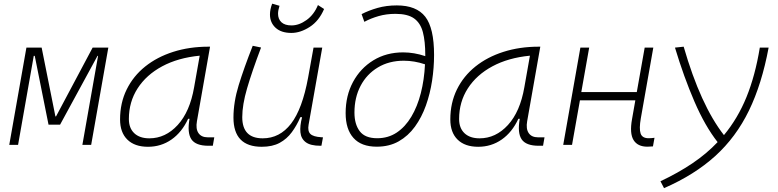

<svg xmlns="http://www.w3.org/2000/svg" viewBox="-20 -771 4142 1022"><path d="M29.3 0 120.6 -517.6H201.7L274.9 -151.4H278.3L473.1 -517.6H556.6L465.3 0H418.5L502 -473.6H499L299.8 -107.4H238.3L165 -473.6H159.7L76.2 0Z M767.6 10.3Q696.8 10.3 658 -27.8Q619.1 -65.9 619.1 -135.3Q619.1 -223.1 654.3 -294.7Q689.5 -366.2 752.9 -417Q816.4 -467.8 902.3 -495.1Q988.3 -522.5 1089.4 -522.5H1098.1L1028.3 -126Q1021 -85.4 1036.4 -62.7Q1051.8 -40 1086.4 -40H1120.6L1112.8 4.9H1089.8Q1022 4.9 998.8 -29.5Q975.6 -64 988.8 -138.7H981.4Q948.2 -66.9 892.8 -28.3Q837.4 10.3 767.6 10.3ZM774.9 -34.7Q860.8 -34.7 925.8 -105.5Q990.7 -176.3 1013.2 -306.2L1043 -474.6Q927.7 -463.4 843.3 -418Q758.8 -372.6 712.4 -300.5Q666 -228.5 666 -137.7Q666 -88.9 694.8 -61.8Q723.6 -34.7 774.9 -34.7Z M1373.5 10.3Q1222.7 10.3 1222.7 -145Q1222.7 -227.1 1250.5 -317.6Q1278.3 -408.2 1325.2 -527.3L1369.6 -518.1Q1320.8 -388.7 1295.2 -300.8Q1269.5 -212.9 1269.5 -147.5Q1269.5 -34.7 1378.4 -34.7Q1469.2 -34.7 1529.3 -112.8Q1589.4 -190.9 1620.1 -358.4L1648.9 -517.6H1695.3L1622.6 -106.9Q1616.7 -73.2 1632.1 -58.1Q1647.5 -43 1690.4 -40.5L1699.2 -40L1690.9 4.9H1685.5Q1632.8 4.9 1607.7 -13.9Q1582.5 -32.7 1579.1 -66.7Q1575.7 -100.6 1587.9 -147H1578.6Q1559.6 -103 1533.4 -67.4Q1507.3 -31.7 1468.8 -10.7Q1430.2 10.3 1373.5 10.3ZM1531.2 -595.7Q1476.6 -595.7 1446.8 -623.3Q1417 -650.9 1417 -693.8Q1417 -720.7 1428.7 -751.5L1467.8 -740.2Q1460 -715.3 1460 -698.2Q1460 -669.4 1478 -652.6Q1496.1 -635.7 1531.7 -635.7Q1571.8 -635.7 1611.6 -664.3Q1651.4 -692.9 1672.4 -744.1L1705.1 -723.1Q1678.2 -659.7 1628.7 -627.7Q1579.1 -595.7 1531.2 -595.7Z M1985.4 9.8Q1903.3 9.8 1861.6 -36.6Q1819.8 -83 1819.8 -168.9Q1819.8 -261.7 1859.1 -334.7Q1898.4 -407.7 1967.5 -450Q2036.6 -492.2 2126 -492.2Q2184.1 -492.2 2243.7 -472.2Q2243.7 -475.1 2243.7 -478Q2243.7 -550.8 2231 -599.6Q2218.3 -648.4 2184.1 -672.9Q2149.9 -697.3 2085 -697.3Q2036.6 -697.3 1995.1 -685.3Q1953.6 -673.3 1919.4 -654.8L1904.8 -695.8Q1942.4 -715.3 1989.5 -728.8Q2036.6 -742.2 2092.3 -742.2Q2196.8 -742.2 2243.7 -681.9Q2290.5 -621.6 2290.5 -478.5Q2290.5 -410.6 2280 -341.6Q2269.5 -272.5 2247.1 -209.5Q2224.6 -146.5 2188.7 -96.9Q2152.8 -47.4 2102.5 -18.8Q2052.2 9.8 1985.4 9.8ZM2242.2 -428.7Q2185.5 -447.8 2129.4 -447.8Q2050.8 -447.8 1991.5 -412.1Q1932.1 -376.5 1899.4 -314.2Q1866.7 -252 1866.7 -171.9Q1866.7 -109.4 1895 -72.3Q1923.3 -35.2 1987.8 -35.2Q2046.4 -35.2 2091.8 -65.4Q2137.2 -95.7 2169.4 -149.7Q2201.7 -203.6 2220 -275.1Q2238.3 -346.7 2242.2 -428.7Z M2525.4 10.3Q2454.6 10.3 2415.8 -27.8Q2377 -65.9 2377 -135.3Q2377 -223.1 2412.1 -294.7Q2447.3 -366.2 2510.7 -417Q2574.2 -467.8 2660.2 -495.1Q2746.1 -522.5 2847.2 -522.5H2856L2786.1 -126Q2778.8 -85.4 2794.2 -62.7Q2809.6 -40 2844.2 -40H2878.4L2870.6 4.9H2847.7Q2779.8 4.9 2756.6 -29.5Q2733.4 -64 2746.6 -138.7H2739.3Q2706.1 -66.9 2650.6 -28.3Q2595.2 10.3 2525.4 10.3ZM2532.7 -34.7Q2618.7 -34.7 2683.6 -105.5Q2748.5 -176.3 2771 -306.2L2800.8 -474.6Q2685.5 -463.4 2601.1 -418Q2516.6 -372.6 2470.2 -300.5Q2423.8 -228.5 2423.8 -137.7Q2423.8 -88.9 2452.6 -61.8Q2481.4 -34.7 2532.7 -34.7Z M2978 0 3069.3 -517.6H3116.2L3074.2 -280.8H3369.6L3411.6 -517.6H3457.5L3391.1 -141.6Q3381.3 -85.9 3389.9 -60.5Q3398.4 -35.2 3432.6 -35.2Q3446.8 -35.2 3463.9 -37.6L3455.6 8.3Q3441.9 9.8 3426.3 9.8Q3374 9.8 3352.3 -25.6Q3330.6 -61 3344.2 -136.7L3361.8 -236.8H3066.9L3024.9 0Z M3514.6 230.5 3495.6 193.8Q3589.8 149.4 3665.5 98.4Q3741.2 47.4 3799.8 -14.6Q3732.9 -99.6 3676.5 -230.2Q3620.1 -360.8 3572.8 -517.6L3619.1 -522.5Q3709 -211.4 3833.5 -51.8Q3907.2 -140.6 3953.6 -254.6Q4000 -368.7 4024.4 -517.6H4071.3Q4035.2 -323.7 3966.6 -182.4Q3897.9 -41 3787.4 59.3Q3676.8 159.7 3514.6 230.5Z"/></svg>

Font: Cascadia Mono NF ExtraLight
Style: Italic
Weight: 200
Italic angle: -10°
Monospace: yes
Designer: Aaron Bell
Foundry: Saja Typeworks
Version: Version 2404.023; ttfautohint (v1.8.4)